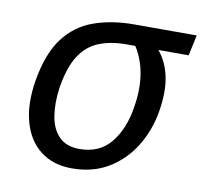

<svg xmlns="http://www.w3.org/2000/svg" viewBox="-66 -607 727 687"><g transform="rotate(10 297.5 -263.0)"><path d="M237 10Q169 10 123 -25.5Q77 -61 59 -125.5Q41 -190 55 -276Q72 -377 114.5 -433.5Q157 -490 222 -513Q287 -536 368 -536H595L579 -461H469Q500 -424 511 -371Q522 -318 510 -246Q498 -174 462 -116Q426 -58 369.5 -24Q313 10 237 10ZM252 -63Q325 -63 366 -114Q407 -165 419 -244Q441 -373 385 -461H354Q295 -461 252.5 -443.5Q210 -426 183 -384Q156 -342 144 -266Q136 -210 143.5 -163.5Q151 -117 177.5 -90Q204 -63 252 -63Z"/></g></svg>

Font: Noto Sans
Style: Italic
Weight: 400
Italic angle: -12°
Designer: Monotype Design Team
Foundry: Monotype Imaging Inc.
Version: Version 2.013; ttfautohint (v1.8.4.7-5d5b)